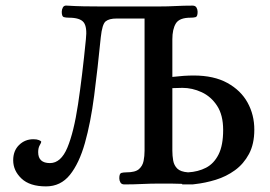

<svg xmlns="http://www.w3.org/2000/svg" viewBox="-20 -654 963 684"><path d="M144 10Q86 10 56.5 -18Q27 -46 27 -83Q27 -117 48 -137.5Q69 -158 99 -158Q111 -158 118.5 -155Q126 -152 127 -149Q127 -146 121.5 -136.5Q116 -127 116 -112Q116 -73 158 -73Q197 -73 220 -128Q243 -183 258 -282.5Q273 -382 286 -514Q291 -558 278 -574.5Q265 -591 225 -591Q215 -591 207.5 -593Q200 -595 200 -612Q200 -620 204 -627.5Q208 -635 218 -634Q250 -632 278.5 -631.5Q307 -631 336 -631H548Q578 -631 606 -632.5Q634 -634 666 -634Q676 -634 680 -627Q684 -620 684 -612Q684 -595 677 -593Q670 -591 659 -591Q619 -591 606.5 -570.5Q594 -550 594 -514V-380Q636 -385 670 -385Q742 -385 790 -358.5Q838 -332 862 -288.5Q886 -245 886 -192Q886 -141 867 -105.5Q848 -70 817 -47.5Q786 -25 748.5 -13.5Q711 -2 674 2Q670 3 666 3Q663 3 660 3Q644 3 629 3V1Q608 0 588 0Q568 0 547 0Q517 0 486 1.5Q455 3 423 3Q413 3 409 -4Q405 -11 405 -19Q405 -36 412.5 -38Q420 -40 430 -40Q462 -40 475 -51.5Q488 -63 491.5 -80.5Q495 -98 495 -117V-588H395Q369 -588 356.5 -578Q344 -568 339 -521Q328 -410 315.5 -313.5Q303 -217 282.5 -144.5Q262 -72 229 -31Q196 10 144 10ZM594 -117Q594 -99 597 -82Q600 -65 611.5 -53.5Q623 -42 650 -40Q686 -42 714 -56.5Q742 -71 758.5 -103.5Q775 -136 775 -191Q775 -244 753.5 -277Q732 -310 698.5 -325.5Q665 -341 630 -341Q621 -341 612 -340.5Q603 -340 594 -340Z"/></svg>

Font: Alice
Style: Regular
Weight: 400
Designer: Ksenia Yerulevich
Foundry: Cyreal (http://www.cyreal.org/)
Version: Version 2.003; ttfautohint (v1.8.3)